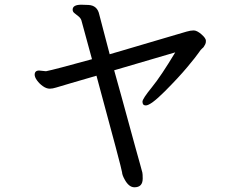

<svg xmlns="http://www.w3.org/2000/svg" viewBox="-20 -723 1040 814"><path d="M550 71Q526 71 508 37Q498 19 497.5 7.5Q497 -4 389 -402Q331 -385 282.5 -371Q234 -357 218.5 -352Q203 -347 191 -347Q177 -347 162 -357.5Q147 -368 137 -382Q127 -396 127 -406Q127 -424 146 -424L175 -421Q211 -428 370 -472Q328 -628 325 -637Q322 -646 313 -653.5Q304 -661 296 -667Q288 -673 288 -682Q288 -703 325 -703L355 -702Q393 -700 401 -661Q403 -651 416 -603.5Q429 -556 445 -493Q493 -507 547 -523Q601 -539 677.5 -561.5Q754 -584 771 -589Q788 -594 801 -594Q815 -594 834 -577.5Q853 -561 853 -550Q853 -540 850 -535Q847 -530 844.5 -525.5Q842 -521 837 -517.5Q832 -514 822 -499Q812 -484 774.5 -439Q737 -394 678 -335Q619 -276 598 -276Q584 -276 584 -292Q584 -304 623.5 -352.5Q663 -401 723 -501L464 -425Q478 -375 494.5 -315.5Q511 -256 526 -200.5Q541 -145 553.5 -100Q566 -55 574 -26.5Q582 2 583.5 8.5Q585 15 585 34Q585 71 550 71Z"/></svg>

Font: LXGW WenKai Medium
Style: Regular
Weight: 500
Designer: LXGW / Fontworks Inc.
Foundry: LXGW / Fontworks Inc.
Version: Version 1.501; October 10, 2024